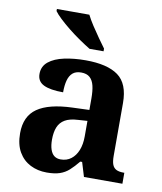

<svg xmlns="http://www.w3.org/2000/svg" viewBox="-86 -835 772 915"><g transform="rotate(10 300.0 -378.0)"><path d="M202 10Q158 10 122.5 -8Q87 -26 66 -62Q45 -98 45 -153Q45 -235 100.5 -273.5Q156 -312 269 -316L351 -319V-374Q351 -411 345 -436Q339 -461 324 -474.5Q309 -488 282 -488Q256 -488 241 -475Q226 -462 219.5 -438Q213 -414 213 -380Q150 -380 118.5 -395.5Q87 -411 87 -447Q87 -484 115 -506.5Q143 -529 190 -539Q237 -549 293 -549Q398 -549 450.5 -511Q503 -473 503 -379V-124Q503 -96 509 -81Q515 -66 528 -59.5Q541 -53 563 -53H567V0H381L360 -69H351Q329 -42 309.5 -24.5Q290 -7 265 1.5Q240 10 202 10ZM257 -63Q286 -63 307 -79Q328 -95 339.5 -123.5Q351 -152 351 -191V-266L306 -263Q266 -261 243 -247.5Q220 -234 210 -209.5Q200 -185 200 -149Q200 -121 206.5 -101.5Q213 -82 225.5 -72.5Q238 -63 257 -63ZM301 -606Q278 -620 249.5 -639.5Q221 -659 193.5 -681Q166 -703 145 -723Q124 -743 115 -756V-766H272Q283 -744 300.5 -717Q318 -690 336.5 -664Q355 -638 369 -619V-606Z"/></g></svg>

Font: Noto Serif Khmer
Style: Bold
Weight: 700
Version: Version 2.003